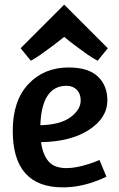

<svg xmlns="http://www.w3.org/2000/svg" viewBox="-20 -801 513 828"><path d="M35 -237Q35 -367 102.5 -438.5Q170 -510 276 -510Q361 -510 402 -471Q443 -432 443 -368Q443 -293 364.5 -241.5Q286 -190 157 -188Q164 -136 188.5 -106Q213 -76 267 -76Q307 -76 360 -93Q384 -100 409 -111L439 -39Q420 -29 383 -16Q316 7 251 7Q35 7 35 -237ZM267 -431Q160 -431 154 -261Q240 -263 284 -295.5Q328 -328 328 -368Q328 -397 311 -414Q294 -431 267 -431ZM113 -539 69 -593 257 -781 445 -593 401 -539Q379 -551 357 -566Q292 -612 257 -642Q222 -613 156 -566Q130 -548 113 -539Z"/></svg>

Font: Amaranth
Style: Regular
Weight: 400
Designer: Gesine Todt
Foundry: Gesine Todt
Version: Version 1.000